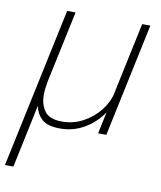

<svg xmlns="http://www.w3.org/2000/svg" viewBox="-104 -598 743 885"><g transform="rotate(10 267.5 -156.0)"><path d="M377 0 489.5 -531H528L415.5 0ZM419.5 -199 437 -188.5Q430 -155 410.2 -120.5Q390.5 -86 359.8 -56.5Q329 -27 288.8 -9.2Q248.5 8.5 200 8.5Q139.5 8.5 113.5 -16.5Q87.5 -41.5 81.5 -77L19 218.5H-20.5L138.5 -531H178L106.5 -195Q103.5 -179 101.5 -162.2Q99.5 -145.5 99.5 -131Q99.5 -86.5 121.8 -55.5Q144 -24.5 204 -24.5Q256 -24.5 301.5 -49Q347 -73.5 378.5 -113.2Q410 -153 419.5 -199Z"/></g></svg>

Font: Epilogue ExtraLight
Style: Italic
Weight: 250
Italic angle: -12°
Designer: Tyler Finck
Foundry: Etcetera Type Co
Version: Version 2.112